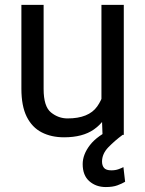

<svg xmlns="http://www.w3.org/2000/svg" viewBox="-20 -548 591 780"><path d="M392.1 -122.1V-528.3H482.9V0H396.5ZM409.2 -233.4 446.8 -234.4Q446.8 -164.1 426.8 -108.9Q406.7 -53.7 361.3 -22Q315.9 9.8 240.2 9.8Q188.5 9.8 149.4 -10.3Q110.4 -30.3 88.6 -73.7Q66.9 -117.2 66.9 -187.5V-528.3H157.2V-186.5Q157.2 -115.2 187.3 -91.1Q217.3 -66.9 254.4 -66.9Q340.3 -66.9 374.8 -115.5Q409.2 -164.1 409.2 -233.4ZM441.9 -27.8 478 0Q446.3 23.4 420.4 50Q394.5 76.7 394.5 108.4Q394.5 124.5 402.8 134.3Q411.1 144 432.6 144Q448.7 144 461.4 139.4Q474.1 134.8 481.4 130.9L488.3 190.4Q476.1 197.8 457.3 204.8Q438.5 211.9 409.7 211.9Q370.1 211.9 343 188.2Q315.9 164.6 315.9 118.7Q315.9 79.6 345.5 41.3Q375 2.9 441.9 -27.8Z"/></svg>

Font: RobotoDEMO
Style: Regular
Weight: 400
Designer: Christian Robertson
Foundry: Google
Version: Version 2.136